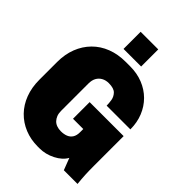

<svg xmlns="http://www.w3.org/2000/svg" viewBox="-255 -990 1110 1110"><g transform="rotate(45 300.0 -435.0)"><path d="M269 10Q211 10 162 -10Q113 -30 77 -67Q41 -104 21.5 -155.5Q2 -207 2 -270V-415Q2 -478 22 -529.5Q42 -581 79 -618.5Q116 -656 167.5 -676Q219 -696 282 -696H318Q375 -696 422.5 -677Q470 -658 504.5 -623.5Q539 -589 558 -542Q577 -495 577 -439H383Q383 -457 379.5 -480.5Q376 -504 359 -522Q342 -540 300 -540Q276 -540 257.5 -530Q239 -520 228.5 -501.5Q218 -483 218 -455V-232Q218 -211 224 -195.5Q230 -180 240.5 -169Q251 -158 266.5 -152.5Q282 -147 300 -147Q325 -147 343.5 -154.5Q362 -162 372.5 -178.5Q383 -195 383 -222V-248H299V-384H577V-144Q577 -98 578.5 -68Q580 -38 584 0H472L444 -73Q424 -37 378 -13.5Q332 10 282 10ZM220 -740V-880H364V-740Z"/></g></svg>

Font: Chivo Mono Black
Style: Regular
Weight: 900
Designer: Hector Gatti
Foundry: Omnibus-Type
Version: Version 1.008